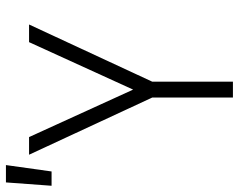

<svg xmlns="http://www.w3.org/2000/svg" viewBox="-138 -688 786 631"><g transform="rotate(-90 254.5 -373.0)"><path d="M249 0V-265L61 -670H119L275 -328L431 -670H489L301 -265V0ZM-41 -596 -30 -746H27L6 -596Z"/></g></svg>

Font: Lode Dark Term
Style: Regular
Weight: 400
Monospace: yes
Designer: Belleve Invis
Foundry: Belleve Invis
Version: Version 29.2.0